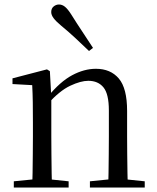

<svg xmlns="http://www.w3.org/2000/svg" viewBox="-20 -838 701 858"><path d="M41.7 0V-27.8L150.4 -38.6H182.8L286.7 -27.8V0ZM123.9 0Q125.1 -24.4 125.6 -65.3Q126.1 -106.3 126.6 -150.7Q127.1 -195.1 127.1 -228.5V-289.4Q127.1 -340.8 126.5 -380.8Q125.9 -420.7 123.9 -457.5L35.8 -462.4V-487.9L189.9 -528L202.9 -519.8L209.3 -403.1V-401.7V-228.5Q209.3 -195.1 209.8 -150.7Q210.3 -106.3 210.8 -65.3Q211.3 -24.4 212.3 0ZM381.8 0V-27.8L489.3 -38.6H522.3L626.8 -27.8V0ZM463.5 0Q464.5 -24.4 465 -64.8Q465.5 -105.3 466 -149.7Q466.5 -194.1 466.5 -228.5V-344.3Q466.5 -418.1 442.4 -447.5Q418.3 -476.9 374.6 -476.9Q340.9 -476.9 293.8 -454.8Q246.6 -432.7 192.2 -372.4L183.7 -406H193.8Q248.4 -472.9 302.1 -501.7Q355.9 -530.6 408.5 -530.6Q474 -530.6 511 -487.1Q548 -443.5 548 -342.4V-228.5Q548 -194.1 548.5 -149.7Q549 -105.3 549.6 -64.8Q550.2 -24.4 551.2 0ZM395.6 -624 377.8 -610.1Q347.5 -639.2 316.7 -667.9Q285.9 -696.6 252.7 -723.8Q229.8 -742.9 219.4 -757Q208.9 -771.1 208.9 -783.8Q208.9 -800.3 219.7 -809.1Q230.5 -817.9 243.6 -817.9Q257.8 -817.9 270.3 -807.8Q282.8 -797.8 298.6 -773Q322.9 -734 347.7 -696.9Q372.5 -659.9 395.6 -624Z"/></svg>

Font: Noto Serif HK
Style: Regular
Weight: 200
Designer: Ryoko NISHIZUKA 西塚涼子 (kana & ideographs); Frank Grießhammer (Latin, Greek & Cyrillic); Wenlong ZHANG 张文龙 (bopomofo); San
Foundry: Adobe
Version: Version 2.001;hotconv 1.1.0;makeotfexe 2.6.0